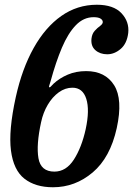

<svg xmlns="http://www.w3.org/2000/svg" viewBox="-20 -780 562 810"><path d="M413.5 -685.5Q414.5 -694.5 405 -701Q395.5 -707.5 375 -707.5Q332.5 -707.5 299.8 -673.5Q267 -639.5 241.2 -578.8Q215.5 -518 193.5 -437.5Q190 -425 187.8 -419.2Q185.5 -413.5 188 -412Q190.5 -410.5 194.5 -415Q198.5 -419.5 206 -427Q231.5 -450.5 266 -465.2Q300.5 -480 343.5 -480Q424 -480 461.5 -420.5Q499 -361 472.5 -239.5Q445 -115 371 -52.5Q297 10 203.5 10Q129.5 10 83.2 -26Q37 -62 26.2 -145.2Q15.5 -228.5 46.5 -370Q73 -490 122 -577.5Q171 -665 238.5 -712.5Q306 -760 388.5 -760Q459 -760 492.5 -724.2Q526 -688.5 521 -641Q515.5 -596 489 -573.5Q462.5 -551 432.5 -551Q402 -551 382.2 -568.5Q362.5 -586 366 -617.5Q368.5 -638 379.8 -650.2Q391 -662.5 401.8 -670.2Q412.5 -678 413.5 -685.5ZM341.5 -235Q359 -316 344 -363Q329 -410 285.5 -410Q255 -410 228 -390.5Q201 -371 181.5 -338Q162 -305 153.5 -265Q132.5 -169 142.2 -112.5Q152 -56 209.5 -56Q259 -56 291.8 -107Q324.5 -158 341.5 -235Z"/></svg>

Font: Besley* Narrow Semi
Style: Italic
Weight: 600
Width: 4
Italic angle: -13°
Designer: Owen Earl
Foundry: indestructible type*
Version: Version 3.000; ttfautohint (v1.8.3)